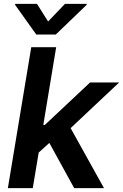

<svg xmlns="http://www.w3.org/2000/svg" viewBox="-20 -971 635 991"><path d="M267.8 -792.6 427.2 -946 427.9 -951H315.3L228.3 -860.1L170.8 -951H58.6L57.9 -946L167.3 -792.6ZM595.2 -545.5H445L211.6 -326.3H203.5L269.9 -727.3H141.3L20.6 0H149.1L179.7 -183.6L234.7 -233.3L362.9 0H516.7L344.5 -309.7Z"/></svg>

Font: TID UI Semi Bold
Style: Italic
Weight: 600
Italic angle: -9.39999°
Designer: The TID Project Authors
Foundry: Bakken & Bæck
Version: Version 1.001;hotconv 1.0.109;makeotfexe 2.5.65596